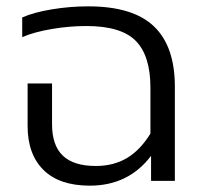

<svg xmlns="http://www.w3.org/2000/svg" viewBox="-20 -570 641 605"><path d="M67 -173V-307H144V-178Q144 -112 178 -79.5Q212 -47 282 -47Q338 -47 380 -72Q422 -97 454 -149V-294Q454 -394 408 -441Q362 -488 252 -488Q198 -488 142.5 -478.5Q87 -469 50 -453V-515Q86 -531 143 -540.5Q200 -550 258 -550Q399 -550 465 -487Q531 -424 531 -297V0H456V-79Q385 15 263 15Q167 15 117 -34.5Q67 -84 67 -173Z"/></svg>

Font: Prompt Light
Style: Regular
Weight: 300
Designer: Katatrad Team
Foundry: CadsonDemak
Version: Version 1.001